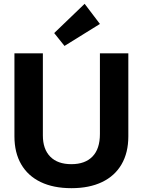

<svg xmlns="http://www.w3.org/2000/svg" viewBox="-20 -986 758 1019"><path d="M358.9 12.7Q263.7 12.7 196 -19.8Q128.4 -52.2 92.5 -114Q56.6 -175.8 56.6 -262.2V-703.1H207.5V-267.1Q207.5 -194.3 246.8 -154.5Q286.1 -114.7 358.9 -114.7Q431.6 -114.7 470.9 -155.3Q510.3 -195.8 510.3 -274.9V-703.1H661.1V-262.2Q661.1 -175.8 625.2 -114Q589.4 -52.2 521.7 -19.8Q454.1 12.7 358.9 12.7ZM322.3 -742.2 267.6 -810.5 429.2 -965.8 510.3 -858.9Z"/></svg>

Font: Schibsted Grotesk
Style: Bold
Weight: 700
Designer: Bakken & Baeck AS, Henrik Kongsvoll
Foundry: Schibsted ASA
Version: Version 1.100;gftools[0.9.25]